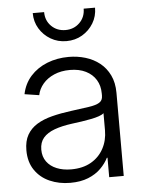

<svg xmlns="http://www.w3.org/2000/svg" viewBox="-53 -784 634 836"><g transform="rotate(-5 263.5 -366.0)"><path d="M220.7 9.8Q171.4 9.8 130.9 -8.1Q90.3 -25.9 66.2 -61.3Q42 -96.7 42 -147.9Q42 -188.5 57.4 -215.3Q72.8 -242.2 100.6 -259.3Q128.4 -276.4 166.7 -286.1Q205.1 -295.9 251 -301.8Q297.9 -308.1 328.9 -312.5Q359.9 -316.9 375.2 -326.2Q390.6 -335.4 390.6 -356V-365.7Q390.6 -399.9 375 -425.5Q359.4 -451.2 330.3 -465.6Q301.3 -480 261.2 -480Q222.2 -480 191.9 -466.8Q161.6 -453.6 142.8 -431.4Q124 -409.2 118.7 -382.3L55.2 -392.1Q64.5 -437.5 93.5 -470Q122.6 -502.4 166 -519.8Q209.5 -537.1 260.3 -537.1Q298.8 -537.1 333.7 -526.6Q368.7 -516.1 395.8 -494.6Q422.9 -473.1 438.7 -440.4Q454.6 -407.7 454.6 -363.3V0H391.1V-85H388.2Q376.5 -61 354.5 -39.1Q332.5 -17.1 299.3 -3.7Q266.1 9.8 220.7 9.8ZM229.5 -48.3Q280.3 -48.3 316.2 -68.8Q352.1 -89.4 371.3 -125Q390.6 -160.6 390.6 -205.1V-279.8Q383.8 -273.4 369.1 -268.3Q354.5 -263.2 334.7 -259.3Q314.9 -255.4 292.7 -252Q270.5 -248.5 249.5 -246.1Q205.1 -240.2 173.1 -228.5Q141.1 -216.8 124 -196.8Q106.9 -176.8 106.9 -145Q106.9 -114.3 122.8 -92.5Q138.7 -70.8 166.3 -59.6Q193.8 -48.3 229.5 -48.3ZM257.8 -606.4Q219.7 -606.4 189 -624.5Q158.2 -642.6 139.9 -672.9Q121.6 -703.1 121.6 -740.7H171.4Q171.4 -703.6 196 -679.2Q220.7 -654.8 257.8 -654.8Q294.4 -654.8 319.3 -679.2Q344.2 -703.6 344.2 -740.7H394Q394 -703.1 375.7 -672.9Q357.4 -642.6 326.7 -624.5Q295.9 -606.4 257.8 -606.4Z"/></g></svg>

Font: Inter 24pt Light
Style: Regular
Weight: 300
Designer: Rasmus Andersson
Foundry: rsms
Version: Version 4.001;git-66647c0bb